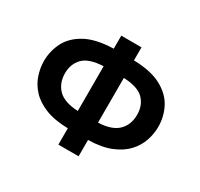

<svg xmlns="http://www.w3.org/2000/svg" viewBox="-153 -917 1166 1120"><g transform="rotate(30 430.0 -357.0)"><path d="M498 -724.1V-636.2Q614.7 -633.3 684.1 -595.7Q753.4 -558.1 784.2 -498.8Q814.9 -439.5 814.9 -370.1Q814.9 -324.7 799.3 -277.8Q783.7 -231 747.3 -191.4Q710.9 -151.9 649.9 -127Q588.9 -102.1 498 -100.1V9.8H361.8V-100.1Q269.5 -102.1 208.3 -127.2Q147 -152.3 111.1 -192.1Q75.2 -231.9 60.1 -278.8Q44.9 -325.7 44.9 -370.1Q44.9 -439.5 75.7 -498.8Q106.4 -558.1 176 -595.7Q245.6 -633.3 361.8 -636.2V-724.1ZM361.8 -518.1Q264.6 -513.7 225.8 -473.1Q187 -432.6 187 -371.1Q187 -303.2 228.8 -262Q270.5 -220.7 361.8 -216.8ZM498 -518.1V-216.8Q589.8 -220.7 631.3 -262Q672.9 -303.2 672.9 -371.1Q672.9 -432.6 634.3 -473.1Q595.7 -513.7 498 -518.1Z"/></g></svg>

Font: Open Sans
Style: Bold
Weight: 700
Designer: Monotype Design Team
Foundry: Monotype Imaging Inc.
Version: Version 3.000; ttfautohint (v1.8.4)